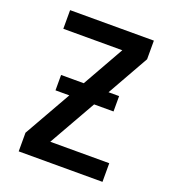

<svg xmlns="http://www.w3.org/2000/svg" viewBox="-134 -837 844 939"><g transform="rotate(20 288.0 -367.5)"><path d="M70 0H506V-97H199L338 -342H439V-422H384L506 -638V-735H70V-638H377L255 -422H137V-342H209L70 -97Z"/></g></svg>

Font: Iosevka Sparkle Semibold
Style: Regular
Weight: 600
Designer: Belleve Invis
Foundry: Belleve Invis
Version: Version 4.5.0; ttfautohint (v1.8.3)